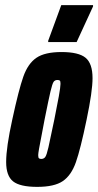

<svg xmlns="http://www.w3.org/2000/svg" viewBox="-20 -721 383 749"><path d="M4 -89Q4 -146 28 -255Q53 -371 71 -422Q89 -473 122 -495.5Q155 -518 220 -518Q287 -518 314 -495.5Q341 -473 341 -416Q341 -365 318 -255Q294 -139 276 -88Q258 -37 225 -14.5Q192 8 125 8Q58 8 31 -13.5Q4 -35 4 -89ZM192 -255Q203 -309 209.5 -345.5Q216 -382 216 -394Q216 -404 213.5 -406.5Q211 -409 204 -409Q194 -409 189 -401.5Q184 -394 177 -364.5Q170 -335 154 -255L143 -197Q129 -127 129 -116Q129 -106 132 -103.5Q135 -101 141 -101Q151 -101 156.5 -108.5Q162 -116 169 -146.5Q176 -177 192 -255ZM168 -557V-562L219 -701H343V-696L279 -557Z"/></svg>

Font: Saira Ultra Condensed Black
Style: Italic
Weight: 900
Width: 1
Italic angle: -12°
Designer: Hector Gatti with collaboration of the Omnibus-Type team
Foundry: Omnibus-Type
Version: Version 1.001; ttfautohint (v1.8)